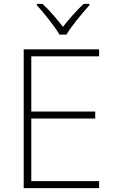

<svg xmlns="http://www.w3.org/2000/svg" viewBox="-20 -968 591 988"><path d="M286 -790H322C346 -832 403 -900 440 -941V-948H410C374 -914 333 -867 304 -830C275 -867 236 -914 199 -948H170V-941C207 -900 262 -832 286 -790ZM490 0V-36H141V-358H470V-394H141V-678H490V-714H102V0Z"/></svg>

Font: Noto Sans Meetei Mayek ExtraLight
Style: Regular
Weight: 200
Designer: Monotype Design Team and Neelakash Kshetrimayum
Foundry: Monotype Imaging Inc.
Version: Version 2.002